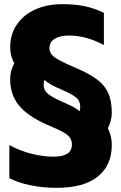

<svg xmlns="http://www.w3.org/2000/svg" viewBox="-20 -734 583 924"><path d="M25 123V-36Q76 -8 131.5 6Q187 20 238 20Q326 20 326 -38Q326 -60 314.5 -74Q303 -88 280.5 -100Q258 -112 204 -135Q112 -176 70.5 -227.5Q29 -279 29 -353Q29 -396 49 -429Q29 -463 29 -508Q29 -568 60.5 -615Q92 -662 149 -688Q206 -714 280 -714Q341 -714 388.5 -704Q436 -694 480 -672V-517Q396 -563 312 -563Q269 -563 243.5 -547.5Q218 -532 218 -503Q218 -476 244 -457.5Q270 -439 341 -409Q409 -380 446.5 -352Q484 -324 501 -286Q518 -248 518 -191Q518 -154 499 -117Q518 -80 518 -36Q518 61 451 115.5Q384 170 251 170Q188 170 126.5 157.5Q65 145 25 123ZM366 -221Q366 -249 346 -265Q326 -281 276 -303Q251 -313 227.5 -326Q204 -339 194 -350Q190 -339 190 -326Q190 -300 210 -283Q230 -266 278 -245Q313 -230 332.5 -219.5Q352 -209 363 -198Q366 -207 366 -221Z"/></svg>

Font: Readiness
Style: Bold
Weight: 700
Designer: Katatrad Team
Foundry: CadsonDemak
Version: Version 1.00;January 16, 2020;FontCreator 12.0.0.2550 64-bit